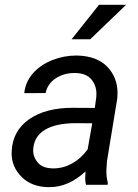

<svg xmlns="http://www.w3.org/2000/svg" viewBox="-20 -770 573 800"><path d="M278.3 -606.4H356L505.4 -750H392.6ZM428.2 0 429.2 -8.3C425.3 -23.9 423.3 -39.1 423.3 -54.7C423.3 -57.1 423.3 -59.1 423.3 -61.5L425.8 -99.1L468.8 -360.8C469.2 -368.2 469.7 -375.5 469.7 -382.3C469.7 -425.3 455.6 -461.9 427.2 -491.7C398.4 -521.5 356.9 -537.1 301.8 -538.6C300.3 -538.6 298.3 -538.6 296.9 -538.6C263.2 -538.6 230 -532.2 197.8 -519.5C165 -506.3 138.2 -488.3 117.2 -464.4C96.2 -440.4 84 -412.6 81.1 -381.8L169.9 -382.3C175.3 -407.7 189 -428.2 211.9 -443.4C234.9 -458.5 260.7 -465.8 289.6 -465.8C290.5 -465.8 291.5 -465.8 293 -465.8C323.7 -465.3 346.2 -456.5 360.4 -439.5C374.5 -422.9 381.8 -402.3 381.8 -378.4C381.8 -373 381.3 -367.7 380.9 -362.3L375 -320.3L282.7 -320.8C208 -320.8 147.9 -305.2 102.5 -273.9C56.6 -242.2 32.2 -198.7 28.8 -142.6C28.8 -139.2 28.3 -135.7 28.3 -131.8C28.3 -93.3 42.5 -60.1 70.3 -32.7C98.1 -4.9 135.7 9.3 182.1 9.8C183.6 9.8 185.1 9.8 186.5 9.8C239.3 9.8 289.1 -12.2 336.4 -55.7L335 -27.8C335 -18.6 335.9 -9.3 338.4 0ZM199.7 -68.4C171.9 -68.8 151.4 -76.7 138.2 -91.8C125 -106.9 118.2 -124 118.2 -143.6C118.2 -147.5 118.7 -151.4 119.1 -155.8C127 -220.2 186 -256.8 297.4 -256.8L364.3 -256.3L345.2 -147.5C308.6 -97.2 257.3 -68.4 203.6 -68.4C202.1 -68.4 201.2 -68.4 199.7 -68.4Z"/></svg>

Font: Roboto
Style: Italic
Weight: 400
Italic angle: -12°
Designer: Google
Version: Version 2.137; 2017